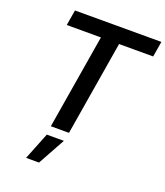

<svg xmlns="http://www.w3.org/2000/svg" viewBox="-170 -841 1028 1193"><g transform="rotate(20 344.5 -245.0)"><path d="M100.1 -625H326L222.3 0H342.3L446 -625H671.5L688.6 -727.3H117.2ZM144.9 237.2H230.5L329.5 57.5H216.6Z"/></g></svg>

Font: Magic Ui Pro Semi Bold
Style: Italic
Weight: 600
Italic angle: -9.39999°
Designer: Stefan Endress, Andreas Faust
Version: Version 1.000;FEAKit 1.0